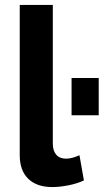

<svg xmlns="http://www.w3.org/2000/svg" viewBox="-20 -750 437 778"><path d="M60 -730H194V-168Q194 -139 208 -123Q222 -107 248 -107Q260 -107 274.5 -111Q289 -115 302 -121L320 -19Q293 -6 257 1Q221 8 192 8Q129 8 94.5 -25.5Q60 -59 60 -121ZM270 -283V-434H380V-283Z"/></svg>

Font: IngvarSans
Style: Bold
Weight: 700
Version: Version 3.000